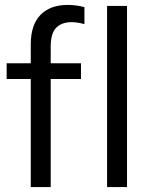

<svg xmlns="http://www.w3.org/2000/svg" viewBox="-20 -760 615 780"><path d="M186 -570V-503H309V-439H186V0H105V-439H7V-503H105V-580Q105 -659 144.5 -699.5Q184 -740 255 -740Q290 -740 323 -731V-662Q295 -670 271 -670Q231 -670 208.5 -647.5Q186 -625 186 -570ZM415 0V-736H496V0Z"/></svg>

Font: Muli-Regular
Style: Regular
Weight: 400
Version: Version 2.000